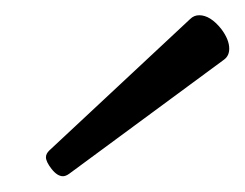

<svg xmlns="http://www.w3.org/2000/svg" viewBox="-20 -754 315 247"><path d="M61 -527.3Q53.7 -527.3 46.4 -536.6Q39.1 -545.9 39.1 -551.8Q39.1 -556.2 43.5 -560.5L224.6 -729.5Q229.5 -734.4 236.3 -734.4Q250.5 -734.4 264.6 -716.8Q274.9 -703.1 274.9 -691.4Q274.9 -682.1 268.1 -677.2L68.8 -530.3Q64.5 -527.3 61 -527.3Z"/></svg>

Font: Gayathri Thin
Style: Regular
Weight: 100
Designer: Binoy Dominic <binoy.domenic@gmail.com>
Foundry: SMC
Version: Version 1.000